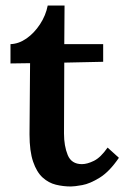

<svg xmlns="http://www.w3.org/2000/svg" viewBox="-20 -660 451 696"><path d="M237 16Q209 16 182.5 9.5Q156 3 134.5 -16.5Q113 -36 100 -74Q87 -112 87 -173L89 -431L18 -430V-500Q48 -501 76 -520.5Q104 -540 125 -572Q146 -604 153 -640H214L213 -500H354V-436L213 -433L212 -176Q212 -131 225.5 -98Q239 -65 277 -65Q296 -65 320.5 -77Q345 -89 370 -125L411 -88Q377 -38 341.5 -16Q306 6 278 11Q250 16 237 16Z"/></svg>

Font: Lora SemiBold
Style: Regular
Weight: 600
Designer: Olga Karpushina, Alexei Vanyashin (Cyrillic)
Foundry: Cyreal
Version: Version 3.011; ttfautohint (v1.8.4.7-5d5b)